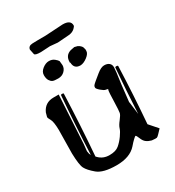

<svg xmlns="http://www.w3.org/2000/svg" viewBox="-176 -820 861 943"><g transform="rotate(-30 254.5 -348.0)"><path d="M224.1 -708.5C188.6 -708.5 163.6 -708.2 148.9 -707.5C133.3 -706.9 124.7 -700.2 123 -687.5C123 -687.2 125 -677.7 128.9 -659.2C130.5 -653 142.3 -649.9 164.1 -649.9L216.8 -652.8L259.3 -648.9L325.2 -653.8C338.5 -655.1 349.6 -659.8 358.4 -668C365.2 -674.2 368.7 -679.4 368.7 -683.6C368.7 -704.1 353.7 -714.4 323.7 -714.4ZM300.3 -496.1H300.8C312.8 -496.7 325.7 -502.3 339.4 -512.7C353 -523.1 359.9 -533.4 359.9 -543.5V-554.2H358.9C357.9 -567.9 349.6 -578.3 334 -585.4L317.9 -589.4L295.4 -585C272.6 -578.1 261.2 -562 261.2 -536.6V-533.2H263.2C263.8 -508.5 276.2 -496.1 300.3 -496.1ZM223.6 -541.5 221.2 -565.4C219.2 -569.7 214.1 -575.2 205.8 -582C197.5 -588.9 187.3 -592.3 175 -592.3C162.8 -592.3 150.6 -587.5 138.2 -577.9C125.8 -568.3 119.6 -557 119.6 -543.9C119.6 -530.9 122 -520.8 126.7 -513.4C131.4 -506.1 136.6 -501.2 142.3 -498.8C148 -496.3 158.3 -495.1 173.1 -495.1C187.9 -495.1 200 -499.8 209.5 -509.3C218.9 -518.7 223.6 -529.5 223.6 -541.5ZM416 -219.7 426.8 -316.4C433.9 -364.9 437.5 -394.7 437.5 -405.8V-406.2C437.5 -416.7 434.1 -424.6 427.2 -430.2C420.7 -435.7 411.5 -438.5 399.7 -438.5C387.8 -438.5 373.7 -431.8 357.4 -418.5C341.1 -405.1 331.5 -397.2 328.4 -394.8C325.3 -392.3 321.6 -389.2 317.4 -385.3C313.2 -381.3 310.3 -378.2 308.8 -375.7C307.4 -373.3 306.6 -370 306.6 -365.7C306.6 -361.5 311.8 -354.8 322.3 -345.7C332.7 -336.6 341 -331.5 347.2 -330.6C353.4 -329.6 357.3 -328.6 358.9 -327.6C358.9 -327.3 358.7 -326.7 358.4 -325.7C358.1 -324.7 357.4 -322.3 356.4 -318.4C355.5 -314.5 354.5 -295.1 353.5 -260.3C352.5 -225.4 351.2 -204.4 349.6 -197.3C348 -190.1 341.9 -179.9 331.3 -166.5C320.7 -153.2 314 -141.8 311.3 -132.3C308.5 -122.9 301.9 -110.8 291.5 -96.2C281.1 -81.5 269.7 -69 257.3 -58.6C245 -48.2 226.9 -43 203.1 -43C179.4 -43 159.7 -50.9 144 -66.9L139.2 -71.8C148.3 -185.4 154.9 -300.3 159.2 -416.5V-417C159.2 -418.9 156.7 -420.1 151.9 -420.4H149.9C146 -420.4 143.9 -419.4 143.6 -417.5C134.8 -309.1 128.1 -200 123.5 -90.3C120.9 -94.6 119.2 -98.5 118.4 -102.1C117.6 -105.6 116.9 -110 116.2 -115.2L117.2 -125.5L120.1 -153.3L135.3 -425.8H105.5C72.9 -425.8 50 -411 36.6 -381.3L30.3 -358.4C30.3 -354.2 33.2 -347.1 39.1 -337.2C44.9 -327.2 48.2 -306.6 48.8 -275.4L46.9 -142.1C48.2 -98.1 52.2 -69.5 59.1 -56.2C65.9 -42.8 79.9 -27.2 101.1 -9.3C122.2 8.6 158.1 17.6 208.7 17.6C259.4 17.6 296.9 3.7 321.3 -23.9C330.7 -35 339 -43.9 346.2 -50.5C353.4 -57.2 357.9 -60.9 359.9 -61.5C363.1 -60.9 367.1 -54.4 371.8 -42C376.5 -29.6 382.7 -20.6 390.4 -14.9C398 -9.2 407.4 -4.9 418.5 -2C425 -1 431.3 -0.5 437.5 -0.5C440.8 -0.5 443.8 -0.7 446.8 -1C450.4 -2.3 455.6 -6.7 462.4 -14.2L481.4 -34.2L439.9 -81.5C448.4 -187 454.6 -293.5 458.5 -400.9C458.5 -403.2 455.9 -404.5 450.7 -404.8H448.7C444.8 -404.8 442.7 -403.8 442.4 -401.9C435.5 -317.5 430 -232.9 425.8 -147.9L417 -217.8Z"/></g></svg>

Font: Drukaatie burti
Style: Regular
Weight: 400
Version: Version 0.14.4